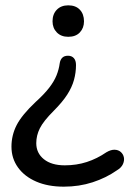

<svg xmlns="http://www.w3.org/2000/svg" viewBox="-20 -511 487 720"><path d="M219 189Q160 189 116 170Q72 151 47.5 117Q23 83 23 39Q23 -4 42.5 -42Q62 -80 114 -129Q146 -158 164.5 -182Q183 -206 192 -228.5Q201 -251 204 -274Q206 -287 213.5 -294.5Q221 -302 235 -302Q249 -302 257 -293Q265 -284 265 -267Q265 -239 257.5 -211.5Q250 -184 232 -156Q214 -128 181 -95Q143 -57 129.5 -30Q116 -3 116 26Q116 63 144.5 86Q173 109 223 109Q267 109 305.5 96.5Q344 84 379 60Q396 50 410 50.5Q424 51 433 59Q442 67 444.5 79Q447 91 441 104.5Q435 118 418 128Q378 156 327.5 172.5Q277 189 219 189ZM236 -373Q209 -373 193 -389.5Q177 -406 177 -431Q177 -458 193 -474.5Q209 -491 236 -491Q264 -491 279.5 -474.5Q295 -458 295 -431Q295 -406 279.5 -389.5Q264 -373 236 -373Z"/></svg>

Font: Nunito Medium
Style: Regular
Weight: 500
Designer: Vernon Adams
Foundry: Vernon Adams
Version: Version 3.601